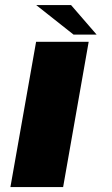

<svg xmlns="http://www.w3.org/2000/svg" viewBox="-20 -754 450 774"><path d="M22 0 125.5 -585.5H337.5L234.5 0ZM276.5 -614.5 126 -733.5H266.5L369.5 -614.5Z"/></svg>

Font: Anybody UltraExpanded Regular
Style: Bold Italic
Weight: 700
Width: 9
Italic angle: -10°
Designer: Tyler Finck
Foundry: Etcetera Type Company
Version: Version 1.010; ttfautohint (v1.8.3) -l 8 -r 50 -G 200 -x 14 